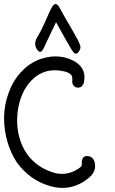

<svg xmlns="http://www.w3.org/2000/svg" viewBox="-20 -920 568 948"><path d="M447.3 -119.1Q458 -76.2 420.9 -43.9Q360.4 7.8 288.1 7.8Q261.7 7.8 232.4 0Q179.7 -13.7 136.7 -44.4Q93.8 -75.2 62.5 -119.1Q33.2 -164.1 16.6 -219.7Q0 -277.3 0 -339.8Q1 -404.3 22.5 -460.9Q44.9 -525.4 91.8 -572.3Q107.4 -588.9 126.5 -601.6Q145.5 -614.3 167 -624Q187.5 -631.8 209.5 -636.7Q231.4 -641.6 253.9 -641.6Q277.3 -641.6 299.3 -636.2Q321.3 -630.9 340.8 -621.1Q371.1 -605.5 385.7 -582Q401.4 -555.7 395.5 -520.5Q394.5 -506.8 387.7 -499Q380.9 -487.3 365.2 -487.3Q357.4 -487.3 352.1 -490.2Q346.7 -493.2 344.7 -496.1Q335 -505.9 336.9 -523.4Q338.9 -544.9 328.1 -553.7Q317.4 -562.5 297.9 -567.4Q274.4 -573.2 251 -573.2Q174.8 -573.2 122.1 -507.8Q101.6 -482.4 88.4 -450.2Q75.2 -418 69.3 -382.8Q63.5 -347.7 64.9 -311Q66.4 -274.4 76.2 -239.3Q94.7 -174.8 137.2 -131.3Q179.7 -87.9 242.2 -68.4Q262.7 -61.5 287.1 -61.5Q324.2 -61.5 359.4 -82L360.4 -83Q372.1 -89.8 378.9 -96.2Q385.7 -102.5 383.8 -115.2Q382.8 -129.9 390.6 -141.6Q396.5 -149.4 410.2 -149.4H413.1Q439.5 -147.5 447.3 -119.1ZM256.8 -810.5Q241.2 -779.3 227.5 -749.5Q213.9 -719.7 200.2 -691.4Q197.3 -684.6 193.4 -677.7Q189.5 -670.9 185.5 -667Q181.6 -663.1 176.3 -664.1Q170.9 -665 165 -672.9Q152.3 -689.5 153.8 -706.5Q155.3 -723.6 165 -738.3Q183.6 -768.6 198.2 -802.2Q212.9 -835.9 228.5 -870.1Q234.4 -881.8 239.7 -889.6Q245.1 -897.5 251 -899.4Q256.8 -901.4 263.2 -896.5Q269.5 -891.6 276.4 -877.9Q297.9 -837.9 320.3 -800.3Q342.8 -762.7 364.3 -722.7Q371.1 -710 376 -695.3Q380.9 -680.7 368.2 -664.1Q362.3 -656.2 357.4 -655.3Q352.5 -654.3 348.1 -657.2Q343.8 -660.2 339.4 -666.5Q335 -672.9 331.1 -678.7Q312.5 -710 294.4 -742.7Q276.4 -775.4 256.8 -810.5Z"/></svg>

Font: Scriphy
Style: Regular
Weight: 400
Designer: Ala M. Lockhart
Foundry: Ala M. Lockhart
Version: Version 1.0 2021